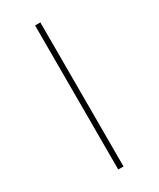

<svg xmlns="http://www.w3.org/2000/svg" viewBox="-225 -871 860 1040"><g transform="rotate(-30 205.0 -351.5)"><path d="M221 99H188V-802H221Z"/></g></svg>

Font: FiraGO UltraLight
Style: Regular
Weight: 200
Designer: bBox Type
Foundry: bBox Type GmbH
Version: Version 1.001